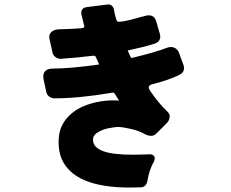

<svg xmlns="http://www.w3.org/2000/svg" viewBox="-20 -813 1040 865"><path d="M745 -287Q745 -286 744 -286Q744 -271 731 -258L686 -213Q675 -201 662 -201Q649 -201 638 -206Q604 -226 561 -234Q531 -241 510 -241Q502 -241 486 -238Q452 -234 428 -221Q399 -206 399 -185Q399 -164 412 -151.5Q425 -139 445 -132Q487 -116 579 -116Q613 -116 633.5 -117Q654 -118 655 -118Q663 -118 668 -115Q677 -110 677 -100Q677 -94 674 -86Q653 -51 644 2Q642 14 635 22Q627 31 612 31Q588 32 565 32Q312 32 257 -99Q244 -132 244 -171.5Q244 -211 255 -238Q267 -266 286 -286Q323 -326 385 -345Q436 -361 494 -361Q505 -361 516 -360L499 -388Q494 -396 486 -396Q485 -396 483 -395Q335 -370 225 -370Q212 -370 201 -378.5Q190 -387 188 -401L176 -457Q175 -463 175 -469Q175 -483 183 -492Q195 -504 216 -504Q295 -504 423 -522Q425 -523 426 -523Q426 -525 425 -527L412 -555Q410 -562 403 -562Q402 -562 400 -562Q328 -553 253 -548Q240 -548 229 -556.5Q218 -565 216 -579L204 -633Q202 -640 202 -646Q202 -659 210 -667Q221 -680 246 -681Q299 -682 349 -686Q355 -687 357.5 -689Q360 -691 360 -694Q360 -695 358 -702Q356 -709 355 -715Q354 -721 352 -727L347 -747Q346 -752 346 -756Q346 -768 355 -775Q361 -780 371 -781Q464 -793 467 -793Q480 -793 487 -784Q492 -778 494 -768Q495 -763 495.5 -758.5Q496 -754 497.5 -748.5Q499 -743 500.5 -737.5Q502 -732 504 -725Q506 -718 511 -715Q512 -715 517 -715Q541 -715 613 -736L633 -741Q642 -744 650 -744Q676 -744 684 -716L700 -661Q702 -654 702 -646.5Q702 -639 698 -632Q691 -619 666 -613Q635 -603 558 -586Q556 -586 555 -586Q555 -585 568 -557Q570 -552 574 -552Q575 -552 578 -553Q679 -577 733 -598Q741 -601 750 -601Q775 -601 786 -576L806 -522Q809 -514 809 -507Q809 -500 807 -494Q801 -480 778 -471Q732 -450 668 -434Q654 -431 651 -423Q650 -421 650 -419Q650 -412 659 -400Q694 -349 729 -315Q745 -302 745 -287ZM426 -523Z"/></svg>

Font: Tsunagi Gothic Black
Style: Regular
Weight: 900
Designer: Yoshimichi Ohira
Foundry: Positype
Version: Version 1.001